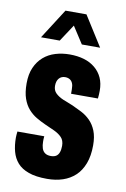

<svg xmlns="http://www.w3.org/2000/svg" viewBox="-84 -775 548 838"><g transform="rotate(10 189.5 -356.5)"><path d="M185 12Q135 12 103 0.5Q71 -11 53 -31.5Q35 -52 27.5 -80Q20 -108 20 -141Q20 -145 20.5 -153Q21 -161 22 -169H141Q140 -161 140 -155.5Q140 -150 140 -144Q140 -129 144 -116Q148 -103 158 -96Q168 -89 184 -89Q198 -89 207 -94.5Q216 -100 220.5 -112Q225 -124 225 -141Q225 -165 212 -178.5Q199 -192 178.5 -201.5Q158 -211 135 -221Q115 -230 95.5 -241.5Q76 -253 60 -271Q44 -289 34.5 -316Q25 -343 25 -383Q25 -424 38 -453.5Q51 -483 73.5 -502.5Q96 -522 126 -531Q156 -540 189 -540Q224 -540 252.5 -531.5Q281 -523 302 -505.5Q323 -488 334 -463.5Q345 -439 345 -407Q345 -399 344.5 -389.5Q344 -380 343 -372H224V-392Q224 -409 219.5 -419Q215 -429 206.5 -434Q198 -439 186 -439Q178 -439 171 -436Q164 -433 159 -427Q154 -421 151.5 -413Q149 -405 149 -394Q149 -374 162 -361.5Q175 -349 195 -340.5Q215 -332 239 -323Q259 -314 280.5 -303Q302 -292 319.5 -274.5Q337 -257 347.5 -231Q358 -205 358 -167Q358 -120 345 -86Q332 -52 309 -30.5Q286 -9 254.5 1.5Q223 12 185 12ZM52 -592 137 -725H230L314 -592H233L165 -697H204L135 -592Z"/></g></svg>

Font: Archivo ExtraCondensed ExtraBold
Style: Regular
Weight: 800
Width: 2
Designer: Hector Gatti
Foundry: Omnibus-Type
Version: Version 2.001